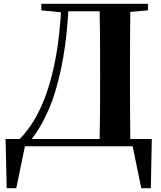

<svg xmlns="http://www.w3.org/2000/svg" viewBox="-20 -764 841 1003"><path d="M15 219 9 -38H773L768 219H718L669 -19L706 0H85L115 -23L65 219ZM196 -710V-744H318V-699H309ZM318 -705V-744H581V-705ZM500 0Q502 -86 502.5 -174.5Q503 -263 503 -358V-392Q503 -482 502.5 -569.5Q502 -657 500 -744H661Q660 -658 659.5 -570Q659 -482 659 -392V-357Q659 -264 659.5 -175.5Q660 -87 661 0ZM581 -696V-744H753V-710L597 -696ZM83 -38Q146 -102 191.5 -199.5Q237 -297 265 -432Q293 -567 301 -744H339Q332 -587 310 -462Q288 -337 253 -238Q228 -172 198.5 -118.5Q169 -65 134 -24V-13Z"/></svg>

Font: Noto Serif JP ExtraBold
Style: Regular
Weight: 800
Designer: Ryoko NISHIZUKA 西塚涼子 (kana & ideographs); Frank Grießhammer (Latin, Greek & Cyrillic); Wenlong ZHANG 张文龙 (bopomofo); San
Foundry: Adobe
Version: Version 2.003-H1;hotconv 1.1.1;makeotfexe 2.6.0